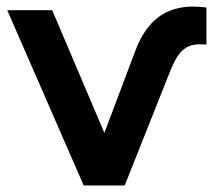

<svg xmlns="http://www.w3.org/2000/svg" viewBox="-20 -565 661 585"><path d="M235 0H360L498 -347C522 -407 544 -430 589 -430C595 -430 602 -430 609 -429V-542C595 -544 582 -545 569 -545C486 -545 428 -504 393 -412L298 -160L139 -534H2Z"/></svg>

Font: Chess Sans SemiBold
Style: Regular
Weight: 600
Designer: Wolf Bōese
Foundry: Wolf Bōese
Version: Version 7.223;Glyphs 3.3 (3306)